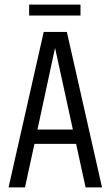

<svg xmlns="http://www.w3.org/2000/svg" viewBox="-20 -810 478 830"><path d="M350 0 309 -188H129L88 0H17L169 -672H269L421 0ZM142 -250H295L218 -603ZM328 -790V-743H106V-790Z"/></svg>

Font: Khand
Style: Regular
Weight: 400
Designer: Devanagari: Sanchit Sawaria, Jyotish Sonowal; Latin: Satya Rajpurohit
Foundry: Indian Type Foundry
Version: Version 1.100;PS 1.0;hotconv 1.0.78;makeotf.lib2.5.61930; tt